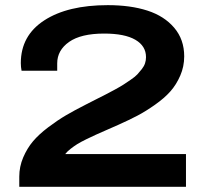

<svg xmlns="http://www.w3.org/2000/svg" viewBox="-20 -719 793 739"><path d="M54.2 0V-39.1Q54.2 -77.6 69.3 -113Q84.5 -148.4 106.9 -175Q129.4 -201.7 165.5 -229Q201.7 -256.3 233.4 -274.9Q265.1 -293.5 309.1 -315.9Q321.3 -322.3 347.9 -335.7Q374.5 -349.1 387 -355.5Q399.4 -361.8 421.9 -374Q444.3 -386.2 455.6 -393.6Q466.8 -400.9 483.6 -412.4Q500.5 -423.8 508.8 -432.9Q517.1 -441.9 525.9 -453.1Q534.7 -464.4 538.3 -475.6Q542 -486.8 542 -499Q542 -542 501 -565.9Q460 -589.8 380.9 -589.8Q291.5 -589.8 245.8 -557.6Q200.2 -525.4 200.2 -475.1V-446.8H63Q60.1 -461.4 60.1 -476.1Q60.1 -582 150.4 -640.6Q240.7 -699.2 395 -699.2Q482.4 -699.2 547.4 -678.2Q612.3 -657.2 650.6 -612.1Q689 -566.9 689 -502Q689 -462.9 673.8 -428Q658.7 -393.1 635.7 -367.2Q612.8 -341.3 577.1 -316.2Q541.5 -291 510 -274.4Q478.5 -257.8 436 -238.8Q422.4 -232.9 392.6 -219.7Q362.8 -206.5 348.9 -200.4Q335 -194.3 312.3 -183.1Q289.6 -171.9 277.1 -164.1Q264.6 -156.2 251.5 -146Q238.3 -135.7 231 -126H695.8V0Z"/></svg>

Font: Archivo Expanded SemiBold
Style: Regular
Weight: 600
Width: 7
Designer: Hector Gatti
Foundry: Omnibus-Type
Version: Version 2.001